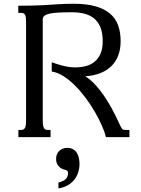

<svg xmlns="http://www.w3.org/2000/svg" viewBox="-20 -747 769 1046"><path d="M624.5 -85Q631.3 -70.3 635.7 -61.3Q640.1 -52.2 643.8 -47.4Q647.5 -42.5 651.6 -40.8Q655.8 -39.1 663.1 -39.1H685.1V0H557.1Q550.8 -26.9 535.2 -62.5Q519.5 -98.1 497.6 -136.2Q475.6 -174.3 448 -211.7Q420.4 -249 389.9 -279.8Q359.4 -310.5 326.7 -331.5Q293.9 -352.5 261.7 -357.4V-407.7Q273.9 -403.8 288.3 -398.9Q302.7 -394 318.6 -389.9Q334.5 -385.7 352.3 -382.8Q370.1 -379.9 389.6 -379.9Q420.9 -379.9 448.5 -387.2Q476.1 -394.5 496.1 -411.4Q516.1 -428.2 527.8 -455.3Q539.6 -482.4 539.6 -522Q539.6 -568.4 526.9 -598.9Q514.2 -629.4 491.5 -647.5Q468.8 -665.5 438 -672.9Q407.2 -680.2 371.1 -680.2Q329.1 -680.2 299.1 -678.5Q269 -676.8 250 -672.6Q231 -668.5 221.9 -660.9Q212.9 -653.3 212.9 -641.1V-91.3Q212.9 -75.2 214.6 -64.9Q216.3 -54.7 219.7 -49.1Q223.1 -43.5 228.3 -41.3Q233.4 -39.1 240.7 -39.1H255.4V0H80.1V-39.1H94.2Q101.6 -39.1 106.7 -41.3Q111.8 -43.5 115.2 -49.1Q118.7 -54.7 120.4 -64.9Q122.1 -75.2 122.1 -91.3V-624.5Q122.1 -640.6 120.8 -650.9Q119.6 -661.1 116.2 -666.7Q112.8 -672.4 107.4 -674.6Q102.1 -676.8 94.2 -676.8H79.6V-715.8Q120.6 -715.8 152.1 -716.6Q183.6 -717.3 209 -718.5Q234.4 -719.7 254.9 -721.2Q275.4 -722.7 295.2 -723.9Q314.9 -725.1 335.2 -725.8Q355.5 -726.6 379.9 -726.6Q450.2 -726.6 499.3 -712.9Q548.3 -699.2 579.1 -673.1Q609.9 -647 623.5 -608.9Q637.2 -570.8 637.2 -522Q637.2 -479.5 624.5 -445.6Q611.8 -411.6 587.2 -387.2Q562.5 -362.8 526.6 -348.6Q490.7 -334.5 444.8 -331.5Q467.3 -317.4 487.8 -296.9Q508.3 -276.4 526.4 -252.9Q544.4 -229.5 560.1 -204.8Q575.7 -180.2 588.1 -157.5Q600.6 -134.8 609.9 -115.7Q619.1 -96.7 624.5 -85ZM413.1 145.5Q413.1 169.9 406 192.1Q398.9 214.4 384.5 232.4Q370.1 250.5 348.6 262.7Q327.1 274.9 298.3 279.3V247.6Q327.6 240.2 339.1 227.5Q350.6 214.8 350.6 196.3Q350.6 187.5 346.2 183.6Q341.8 179.7 333.5 177.7Q313 173.8 299.3 158.2Q285.6 142.6 285.6 119.1Q285.6 92.3 302.5 75.4Q319.3 58.6 346.2 58.6Q365.7 58.6 378.7 66.4Q391.6 74.2 399.2 86.7Q406.7 99.1 409.9 114.7Q413.1 130.4 413.1 145.5Z"/></svg>

Font: Arian AMU Serif
Style: Regular
Weight: 400
Designer: Ruben Hakobyan (Tarumian)
Foundry: Ruben Hakobyan (Tarumian)
Version: Version 1.002